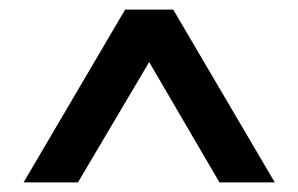

<svg xmlns="http://www.w3.org/2000/svg" viewBox="-20 -747 619 399"><path d="M29 -368 240 -727H340L551 -368H436L290 -618L142 -368Z"/></svg>

Font: Our Lexend
Style: Regular
Weight: 400
Designer: Bonnie Shaver-Troup, Thomas Jockin
Foundry: Lexend
Version: Version 1.007